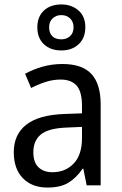

<svg xmlns="http://www.w3.org/2000/svg" viewBox="-20 -927 548 864"><path d="M261 -639Q350 -639 391.5 -594Q433 -549 433 -457V-93H370L355 -168H352Q322 -125 286.5 -104Q251 -83 193 -83Q124 -83 83 -125Q42 -167 42 -242Q42 -322 98.5 -366Q155 -410 269 -414L349 -417V-450Q349 -515 324.5 -542Q300 -569 253 -569Q218 -569 184.5 -558Q151 -547 120 -531L93 -595Q127 -614 170 -626.5Q213 -639 261 -639ZM281 -353Q198 -350 164 -322Q130 -294 130 -242Q130 -196 153.5 -174Q177 -152 216 -152Q274 -152 311.5 -191Q349 -230 349 -306V-356ZM256 -700Q207 -700 177.5 -728Q148 -756 148 -804Q148 -852 177.5 -879.5Q207 -907 256 -907Q302 -907 333 -880Q364 -853 364 -805Q364 -756 334 -728Q304 -700 256 -700ZM256 -750Q280 -750 295.5 -764.5Q311 -779 311 -804Q311 -829 295.5 -844Q280 -859 256 -859Q232 -859 216.5 -844Q201 -829 201 -804Q201 -779 215 -764.5Q229 -750 256 -750Z"/></svg>

Font: Noto Sans Telugu UI SemiCondensed
Style: Regular
Weight: 400
Width: 4
Designer: Jelle Bosma - Monotype Design Team
Foundry: Monotype Imaging Inc.
Version: Version 2.005; ttfautohint (v1.8.4.7-5d5b)